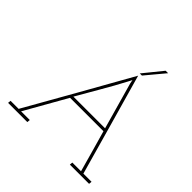

<svg xmlns="http://www.w3.org/2000/svg" viewBox="-220 -1073 1264 1264"><g transform="rotate(45 412.0 -441.5)"><path d="M511 -750H531Q560 -784 586.5 -816.5Q613 -849 642 -883H619Q592 -850 565 -816.5Q538 -783 511 -750ZM37 -21 35 0H214L216 -21H135L300 -312H611Q632 -239 652.5 -166Q673 -93 693 -21H612L610 0H789L791 -21H715Q665 -199 615 -376Q565 -553 514 -732Q414 -553 313.5 -376Q213 -199 112 -21ZM310 -333Q356 -414 403.5 -495Q451 -576 494 -658Q495 -660 498 -665.5Q501 -671 508 -685L513 -659L605 -333Z"/></g></svg>

Font: Josefin Slab Thin ExtraLight
Style: Italic
Weight: 250
Italic angle: -12°
Version: Version 2.000